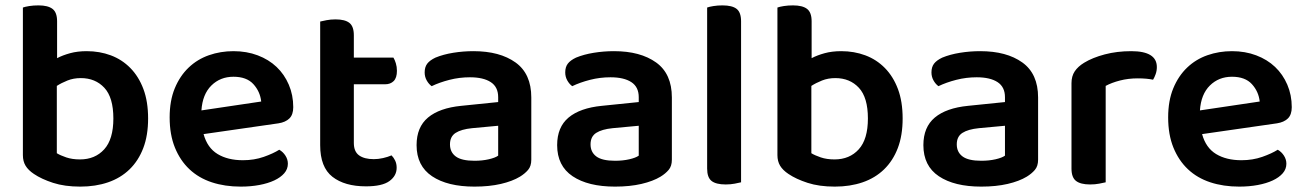

<svg xmlns="http://www.w3.org/2000/svg" viewBox="-20 -678 4852 713"><path d="M302 -488Q350 -488 391.5 -472.5Q433 -457 464 -425.5Q495 -394 512.5 -347.5Q530 -301 530 -238Q530 -175 512 -128Q494 -81 461 -49Q428 -17 381.5 -1Q335 15 278 15Q220 15 177 1Q134 -13 106 -32Q85 -46 75 -62.5Q65 -79 65 -102V-650Q73 -653 88.5 -655.5Q104 -658 123 -658Q158 -658 175 -645Q192 -632 192 -599V-462Q213 -473 240.5 -480.5Q268 -488 302 -488ZM280 -388Q253 -388 230.5 -379Q208 -370 191 -359V-109Q204 -101 226 -93.5Q248 -86 277 -86Q333 -86 367 -123.5Q401 -161 401 -238Q401 -316 367.5 -352Q334 -388 280 -388Z M736 -180Q750 -129 788 -106Q826 -83 882 -83Q924 -83 959.5 -95.5Q995 -108 1017 -122Q1031 -114 1040 -100Q1049 -86 1049 -70Q1049 -50 1035.5 -34.5Q1022 -19 998.5 -8Q975 3 943 9Q911 15 874 15Q815 15 766.5 -1Q718 -17 683.5 -49.5Q649 -82 629.5 -130Q610 -178 610 -242Q610 -304 629 -350Q648 -396 680.5 -427Q713 -458 756 -473Q799 -488 847 -488Q896 -488 937 -472.5Q978 -457 1007 -429.5Q1036 -402 1052.5 -363.5Q1069 -325 1069 -280Q1069 -252 1054.5 -238Q1040 -224 1014 -220ZM847 -393Q798 -393 765 -360.5Q732 -328 728 -268L950 -301Q946 -338 921 -365.5Q896 -393 847 -393Z M1294 -147Q1294 -115 1313.5 -101Q1333 -87 1368 -87Q1385 -87 1402.5 -91Q1420 -95 1434 -101Q1442 -93 1447.5 -81.5Q1453 -70 1453 -55Q1453 -25 1426 -5.5Q1399 14 1339 14Q1260 14 1214.5 -21.5Q1169 -57 1169 -139V-598Q1177 -600 1192.5 -603Q1208 -606 1226 -606Q1261 -606 1277.5 -593Q1294 -580 1294 -547V-464H1441Q1446 -456 1450 -443Q1454 -430 1454 -415Q1454 -389 1442 -377Q1430 -365 1410 -365H1294V-147Z M1742 -81Q1771 -81 1795 -86.5Q1819 -92 1830 -100V-211L1733 -202Q1693 -198 1672 -184.5Q1651 -171 1651 -142Q1651 -113 1672.5 -97Q1694 -81 1742 -81ZM1738 -488Q1836 -488 1894.5 -446Q1953 -404 1953 -316V-85Q1953 -61 1941 -47Q1929 -33 1911 -22Q1883 -5 1840 5Q1797 15 1742 15Q1642 15 1584.5 -23.5Q1527 -62 1527 -139Q1527 -206 1569.5 -241.5Q1612 -277 1693 -285L1830 -299V-317Q1830 -355 1802.5 -373Q1775 -391 1725 -391Q1686 -391 1649 -381.5Q1612 -372 1583 -358Q1572 -366 1564.5 -379.5Q1557 -393 1557 -409Q1557 -429 1566.5 -441.5Q1576 -454 1597 -464Q1626 -476 1663 -482Q1700 -488 1738 -488Z M2264 -81Q2293 -81 2317 -86.5Q2341 -92 2352 -100V-211L2255 -202Q2215 -198 2194 -184.5Q2173 -171 2173 -142Q2173 -113 2194.5 -97Q2216 -81 2264 -81ZM2260 -488Q2358 -488 2416.5 -446Q2475 -404 2475 -316V-85Q2475 -61 2463 -47Q2451 -33 2433 -22Q2405 -5 2362 5Q2319 15 2264 15Q2164 15 2106.5 -23.5Q2049 -62 2049 -139Q2049 -206 2091.5 -241.5Q2134 -277 2215 -285L2352 -299V-317Q2352 -355 2324.5 -373Q2297 -391 2247 -391Q2208 -391 2171 -381.5Q2134 -372 2105 -358Q2094 -366 2086.5 -379.5Q2079 -393 2079 -409Q2079 -429 2088.5 -441.5Q2098 -454 2119 -464Q2148 -476 2185 -482Q2222 -488 2260 -488Z M2732 -1Q2724 1 2708.5 4Q2693 7 2675 7Q2639 7 2622.5 -6Q2606 -19 2606 -52V-650Q2614 -653 2629.5 -655.5Q2645 -658 2663 -658Q2699 -658 2715.5 -645Q2732 -632 2732 -599V-1Z M3104 -488Q3152 -488 3193.5 -472.5Q3235 -457 3266 -425.5Q3297 -394 3314.5 -347.5Q3332 -301 3332 -238Q3332 -175 3314 -128Q3296 -81 3263 -49Q3230 -17 3183.5 -1Q3137 15 3080 15Q3022 15 2979 1Q2936 -13 2908 -32Q2887 -46 2877 -62.5Q2867 -79 2867 -102V-650Q2875 -653 2890.5 -655.5Q2906 -658 2925 -658Q2960 -658 2977 -645Q2994 -632 2994 -599V-462Q3015 -473 3042.5 -480.5Q3070 -488 3104 -488ZM3082 -388Q3055 -388 3032.5 -379Q3010 -370 2993 -359V-109Q3006 -101 3028 -93.5Q3050 -86 3079 -86Q3135 -86 3169 -123.5Q3203 -161 3203 -238Q3203 -316 3169.5 -352Q3136 -388 3082 -388Z M3624 -81Q3653 -81 3677 -86.5Q3701 -92 3712 -100V-211L3615 -202Q3575 -198 3554 -184.5Q3533 -171 3533 -142Q3533 -113 3554.5 -97Q3576 -81 3624 -81ZM3620 -488Q3718 -488 3776.5 -446Q3835 -404 3835 -316V-85Q3835 -61 3823 -47Q3811 -33 3793 -22Q3765 -5 3722 5Q3679 15 3624 15Q3524 15 3466.5 -23.5Q3409 -62 3409 -139Q3409 -206 3451.5 -241.5Q3494 -277 3575 -285L3712 -299V-317Q3712 -355 3684.5 -373Q3657 -391 3607 -391Q3568 -391 3531 -381.5Q3494 -372 3465 -358Q3454 -366 3446.5 -379.5Q3439 -393 3439 -409Q3439 -429 3448.5 -441.5Q3458 -454 3479 -464Q3508 -476 3545 -482Q3582 -488 3620 -488Z M4086 -1Q4077 1 4062 4Q4047 7 4028 7Q3993 7 3976 -6Q3959 -19 3959 -52V-369Q3959 -395 3971 -413Q3983 -431 4006 -445Q4037 -464 4082.5 -476Q4128 -488 4181 -488Q4276 -488 4276 -429Q4276 -415 4271.5 -402.5Q4267 -390 4262 -382Q4239 -387 4205 -387Q4170 -387 4139 -379Q4108 -371 4086 -359Z M4444 -180Q4458 -129 4496 -106Q4534 -83 4590 -83Q4632 -83 4667.5 -95.5Q4703 -108 4725 -122Q4739 -114 4748 -100Q4757 -86 4757 -70Q4757 -50 4743.5 -34.5Q4730 -19 4706.5 -8Q4683 3 4651 9Q4619 15 4582 15Q4523 15 4474.5 -1Q4426 -17 4391.5 -49.5Q4357 -82 4337.5 -130Q4318 -178 4318 -242Q4318 -304 4337 -350Q4356 -396 4388.5 -427Q4421 -458 4464 -473Q4507 -488 4555 -488Q4604 -488 4645 -472.5Q4686 -457 4715 -429.5Q4744 -402 4760.5 -363.5Q4777 -325 4777 -280Q4777 -252 4762.5 -238Q4748 -224 4722 -220ZM4555 -393Q4506 -393 4473 -360.5Q4440 -328 4436 -268L4658 -301Q4654 -338 4629 -365.5Q4604 -393 4555 -393Z"/></svg>

Font: Baloo Da 2 SemiBold
Style: Regular
Weight: 600
Designer: Noopur Datye, Sulekha Rajkumar and Ek Type
Foundry: Ek Type
Version: Version 1.640;hotconv 1.0.111;makeotfexe 2.5.65597; ttfautoh